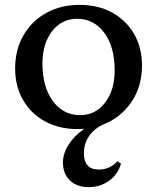

<svg xmlns="http://www.w3.org/2000/svg" viewBox="-20 -516 644 787"><path d="M297 13Q222 13 164.5 -18.5Q107 -50 74.5 -106Q42 -162 42 -236Q42 -312 76 -371Q110 -430 169.5 -463Q229 -496 307 -496Q382 -496 439.5 -464.5Q497 -433 529.5 -377Q562 -321 562 -248Q562 -160 517.5 -96Q473 -32 399 -4Q363 14 343.5 44Q324 74 324 112Q324 179 385 179Q430 179 461 145L476 155Q463 199 427 225Q391 251 343 251Q295 251 266.5 223.5Q238 196 238 150Q238 114 260.5 78Q283 42 323 14V12Q311 13 297 13ZM309 -44Q371 -44 410.5 -95Q450 -146 450 -228Q450 -324 407.5 -381.5Q365 -439 296 -439Q233 -439 193.5 -388Q154 -337 154 -256Q154 -160 196.5 -102Q239 -44 309 -44Z"/></svg>

Font: Platypi
Style: Regular
Weight: 400
Designer: David Sargent
Foundry: Bolt Cutter Type
Version: Version 1.200; ttfautohint (v1.8.4.7-5d5b)